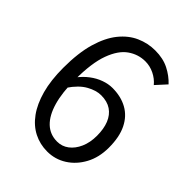

<svg xmlns="http://www.w3.org/2000/svg" viewBox="-216 -859 986 986"><g transform="rotate(45 277.5 -366.0)"><path d="M301.4 13.4Q248.8 13.4 204 -9.3Q159.2 -32 126.1 -77.5Q93 -123 74.4 -190.8Q55.8 -258.5 55.8 -349.5Q55.8 -457.2 77.8 -533.1Q99.9 -608.9 138 -656Q176.2 -703.1 224.9 -724.7Q273.6 -746.4 326.8 -746.4Q384.3 -746.4 426.4 -725.1Q468.5 -703.8 498.6 -671.4L447.3 -615.2Q426.3 -640.7 395.3 -655.8Q364.3 -670.9 330.8 -670.9Q279.5 -670.9 236.4 -640.7Q193.3 -610.5 167.4 -540.1Q141.5 -469.8 141.5 -349.5Q141.5 -255.6 160.1 -190.8Q178.8 -126 214.3 -92.3Q249.9 -58.6 301.1 -58.6Q336.7 -58.6 364.4 -79.7Q392.1 -100.7 408.7 -138.2Q425.3 -175.7 425.3 -225Q425.3 -275.1 410.7 -311.4Q396 -347.7 366.9 -367.5Q337.7 -387.3 293.2 -387.3Q257.9 -387.3 216.9 -364.5Q175.9 -341.8 138.9 -286.8L135.7 -359.1Q158.6 -389.2 186.9 -410.7Q215.3 -432.3 246.8 -443.6Q278.4 -454.9 307.7 -454.9Q369.7 -454.9 415.5 -429.5Q461.4 -404.1 486.5 -353.2Q511.7 -302.3 511.7 -225Q511.7 -153.9 482.7 -100.5Q453.8 -47 406.2 -16.8Q358.7 13.4 301.4 13.4Z"/></g></svg>

Font: Noto Sans JP
Style: Regular
Weight: 100
Designer: Ryoko NISHIZUKA 西塚涼子 (kana, bopomofo & ideographs); Paul D. Hunt (Latin, Greek & Cyrillic); Sandoll Communications 산돌커뮤니
Foundry: Adobe
Version: Version 2.004;hotconv 1.0.118;makeotfexe 2.5.65603